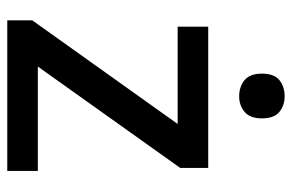

<svg xmlns="http://www.w3.org/2000/svg" viewBox="-154 -722 784 515"><g transform="rotate(90 237.5 -465.0)"><path d="M439 -93H35V-160L313 -550H52V-632H431V-557L159 -175H439ZM239 -837Q263 -837 280.5 -823Q298 -809 298 -776Q298 -744 280.5 -729.5Q263 -715 239 -715Q213 -715 195.5 -729.5Q178 -744 178 -776Q178 -809 195.5 -823Q213 -837 239 -837Z"/></g></svg>

Font: Noto Sans Telugu UI Medium
Style: Regular
Weight: 500
Designer: Jelle Bosma - Monotype Design Team
Foundry: Monotype Imaging Inc.
Version: Version 2.005; ttfautohint (v1.8.4.7-5d5b)